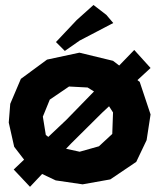

<svg xmlns="http://www.w3.org/2000/svg" viewBox="-20 -717 626 759"><path d="M349.6 -697.3 283.2 -637.7 201.2 -550.8 236.3 -515.6 294.9 -556.6 427.7 -626 400.4 -658.2ZM411.1 -296.9 426.8 -272.5 423.8 -187.5 371.1 -138.7 294.9 -117.2 241.2 -128.9 260.7 -149.4 383.8 -271.5ZM252.9 -375 326.2 -371.1 351.6 -355.5 242.2 -243.2 170.9 -175.8 161.1 -183.6 149.4 -255.9 176.8 -323.2ZM510.7 -519.5 451.2 -458 426.8 -476.6 293.9 -508.8 166 -481.4 62.5 -405.3 20.5 -306.6 14.6 -232.4 36.1 -136.7 75.2 -85.9 34.2 -46.9 98.6 21.5 146.5 -29.3 200.2 -3.9 306.6 11.7 416 -7.8 518.6 -77.1 559.6 -163.1 575.2 -264.6 532.2 -393.6C529.3 -395.5 526.4 -397.5 523.4 -400.4L575.2 -448.2Z"/></svg>

Font: MaokenAssortedSans-Lite
Style: Lite
Weight: 400
Version: Version 1.400